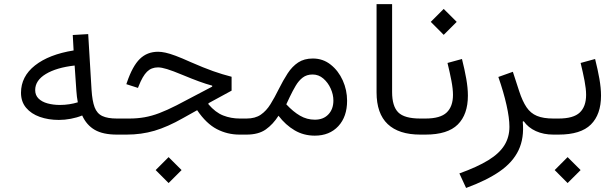

<svg xmlns="http://www.w3.org/2000/svg" viewBox="-20 -666 3044 950"><path d="M344.2 -416.4Q222.4 -396.8 153.1 -342.2Q83.9 -287.5 83.9 -207Q83.9 -162.8 109.1 -132.8Q134.2 -102.8 176.9 -87.7Q219.6 -72.6 271.3 -72.6Q300.2 -72.6 330.3 -78.3Q360.3 -83.9 386.6 -94.6Q408.4 -46.8 449.1 -23.4Q489.9 0 558.3 0H558.8V-79.5H558.3Q512.6 -79.5 486.3 -91.9Q460 -104.2 448.2 -135.2Q436.4 -166.3 432.9 -222.5L416.4 -497.3L340 -492.8ZM349.3 -341.8 357.9 -216.2Q359.1 -201 360.6 -187.6Q362.1 -174.2 365 -159.8Q345.3 -153.6 322.7 -150.2Q300 -146.7 276.3 -146.7Q243.2 -146.7 215.3 -154.4Q187.4 -162 170.7 -178.4Q154.1 -194.8 154.1 -220.4Q154.1 -268.1 206.8 -299.9Q259.6 -331.7 349.3 -341.8Z M750.2 175.5 814.2 239.7 878.5 175.5 814.2 111.4ZM762.2 -409.9Q708.1 -409.9 671.9 -374.5Q635.7 -339.2 608.2 -258.5L605.1 -249.5L662.7 -231L666.1 -239.8Q685.7 -289.9 707.4 -311.2Q729.1 -332.6 761.8 -332.6Q778.8 -332.6 806.6 -324.1Q834.4 -315.6 884.6 -294.7Q930.2 -275.7 964.8 -263.1Q999.4 -250.4 1029.9 -242.3V-237.4L854.1 -145.1Q806.8 -121 768.7 -106.5Q730.6 -92 695.1 -85.8Q659.7 -79.5 619.8 -79.5H558.6Q551.2 -79.5 547.7 -70.4Q544.2 -61.3 544.2 -39.9Q544.2 -18.5 547.7 -9.3Q551.2 0 558.6 0H606.4Q679.4 0 744.2 -19Q809.1 -38.1 885.7 -81.7L955.5 -120.7Q1000.7 -54.3 1052.8 -27.2Q1105 0 1165 0H1199.7V-79.5H1166.7Q1122.7 -79.5 1084.3 -94.6Q1045.8 -109.7 1011.3 -150.2V-155.1L1125.9 -217.5V-286.2Q1080.6 -297.7 1034.5 -314Q988.5 -330.3 923.8 -358.6Q879 -378.8 849 -390Q819.1 -401.1 798.7 -405.5Q778.4 -409.9 762.2 -409.9Z M1199.7 -79.5Q1191.3 -79.5 1188.3 -69.8Q1185.3 -60 1185.3 -39.9Q1185.3 -19.5 1188.3 -9.8Q1191.3 0 1199.7 0Q1259 0 1295.1 -25.5Q1331.2 -51.1 1358 -93.3Q1393.2 -47.3 1437.9 -21.1Q1482.6 5.2 1537.5 5.2Q1610.3 5.2 1653.9 -41.7Q1697.4 -88.6 1697.4 -167.4Q1697.4 -220.3 1676 -268Q1654.5 -315.8 1616.3 -346.1Q1578.2 -376.5 1527.9 -376.5Q1485.1 -376.5 1455.5 -357Q1425.9 -337.5 1403.4 -303.1Q1381 -268.7 1359 -224.5Q1338.8 -183.6 1318.4 -150.6Q1298 -117.6 1270.4 -98.6Q1242.8 -79.5 1199.7 -79.5ZM1396.6 -149.8 1413.6 -186.1Q1428.2 -216.7 1443.1 -241.8Q1458 -267 1477.8 -282.2Q1497.7 -297.4 1526.6 -297.4Q1556.7 -297.4 1579.9 -277.3Q1603 -257.3 1616.3 -227.7Q1629.6 -198.2 1629.6 -168.8Q1629.6 -126.1 1604.8 -100Q1580.1 -73.8 1538 -73.8Q1498.5 -73.8 1464.6 -93.5Q1430.7 -113.1 1396.6 -149.8Z M1843.2 -645.7V-209.1Q1843.2 -104.2 1898.2 -52.1Q1953.3 0 2059.6 0H2060.1V-79.5H2059.6Q1980.8 -79.5 1950.4 -110.1Q1920.1 -140.6 1920.1 -210.5V-645.7Z M2265.8 -374.1 2194.2 -354.5Q2205.9 -306.6 2213.6 -266.3Q2221.3 -226 2221.3 -196.8Q2221.3 -139 2190 -109.3Q2158.8 -79.5 2085.1 -79.5H2060.1Q2045.7 -79.5 2045.7 -39.9Q2045.7 0 2060.1 0H2085.1Q2194.9 0 2245 -49.9Q2295.1 -99.8 2295.1 -192.9Q2295.1 -229.9 2287.1 -276Q2279 -322.1 2265.8 -374.1ZM2111.4 -557.8 2175.4 -493.6 2239.7 -557.8 2175.4 -621.9Z M2445.8 -285.2Q2472.1 -209.6 2486.3 -145.8Q2500.6 -82 2500.6 -38.7Q2500.6 12.5 2475.7 52.7Q2450.8 93 2396.3 126.6Q2341.7 160.2 2253 192.1L2286.2 264Q2387.9 226.8 2452.6 181.9Q2517.4 137 2545.8 77.1Q2574.3 17.1 2566.5 -64.3L2571.4 -66.1Q2593.2 -34.7 2631.4 -17.3Q2669.6 0 2718 0H2718.6V-79.5H2718Q2668 -79.5 2636.7 -92.6Q2605.3 -105.6 2585.2 -135.4Q2565.1 -165.1 2549 -214.4L2517.6 -310.8Z M2924.5 -374.1 2852.9 -354.5Q2864.6 -306.6 2872.3 -266.3Q2880 -226 2880 -196.8Q2880 -139 2848.7 -109.3Q2817.5 -79.5 2743.7 -79.5H2718.8Q2704.3 -79.5 2704.3 -39.9Q2704.3 0 2718.8 0H2743.7Q2853.6 0 2903.7 -49.9Q2953.8 -99.8 2953.8 -192.9Q2953.8 -229.9 2945.8 -276Q2937.7 -322.1 2924.5 -374.1ZM2724.5 175.5 2788.5 239.7 2852.8 175.5 2788.5 111.4Z"/></svg>

Font: Estedad VF
Style: Regular
Weight: 100
Designer: Amin Abedi
Version: Version 7.3